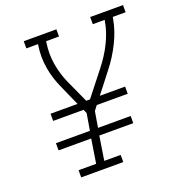

<svg xmlns="http://www.w3.org/2000/svg" viewBox="-132 -845 890 956"><g transform="rotate(-20 312.5 -367.5)"><path d="M136 0V-38H229L249 -165H76V-203H256L271 -292L262 -312H101V-350H244L196 -458Q184 -484 175 -512Q166 -540 161 -569.5Q156 -599 155.5 -629.5Q155 -660 160 -691L161 -697H99V-735H272V-697H204L203 -691Q194 -633 203 -578Q212 -523 234 -473L290 -350H310L410 -477Q429 -501 445.5 -526.5Q462 -552 475.5 -579Q489 -606 498.5 -634Q508 -662 513 -691L514 -697H451V-735H625V-697H557L556 -691Q545 -628 515 -567.5Q485 -507 443 -454L362 -350H496V-312H332L313 -287L299 -203H472V-165H292L272 -38H359V0Z"/></g></svg>

Font: Iosevka Curly Slab XLtEx
Style: Italic
Weight: 200
Width: 7
Italic angle: -9°
Monospace: yes
Designer: Belleve Invis
Foundry: Belleve Invis
Version: Version 11.1.0; ttfautohint (v1.8.3)